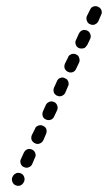

<svg xmlns="http://www.w3.org/2000/svg" viewBox="-20 -581 349 621"><path d="M20 7Q23 15 30 18Q34 20 38 20Q42 20 46 19Q49 17 52 15Q55 12 57 8L58 6Q61 -1 58 -9Q55 -17 48 -20Q44 -22 40 -22Q36 -22 33 -21Q29 -19 26 -17Q23 -14 21 -10L20 -8Q17 -1 20 7ZM48 -67 57 -87Q61 -95 68 -98Q76 -101 84 -97Q91 -94 94 -86Q97 -78 93 -71L84 -50Q81 -43 73 -40Q66 -37 59 -40Q58 -40 57 -41Q57 -41 56 -41Q49 -45 47 -52Q44 -60 48 -67ZM83 -144 93 -164Q94 -168 97 -171Q100 -173 104 -175Q108 -176 112 -176Q116 -176 119 -174Q127 -171 130 -163Q132 -155 129 -148L120 -127Q116 -120 109 -117Q102 -114 94 -117Q94 -117 93 -118Q92 -118 92 -118Q85 -122 82 -129Q80 -137 83 -144ZM119 -221 128 -241Q130 -245 133 -248Q136 -250 140 -252Q143 -253 147 -253Q151 -253 155 -251Q162 -248 165 -240Q168 -232 165 -225L155 -204Q152 -197 145 -194Q137 -191 130 -194Q129 -194 129 -195Q128 -195 127 -195Q120 -199 118 -206Q116 -214 119 -221ZM153 -290Q153 -294 155 -298L164 -318Q167 -326 175 -329Q183 -332 190 -328Q194 -326 197 -324Q199 -321 201 -317Q202 -313 202 -309Q202 -305 200 -302L191 -281Q188 -274 180 -271Q173 -268 166 -271Q165 -271 164 -272Q164 -272 163 -272Q160 -274 157 -277Q155 -279 154 -283Q153 -286 153 -290ZM190 -375 200 -395Q201 -399 204 -402Q207 -404 211 -406Q215 -407 219 -407Q223 -407 226 -405Q234 -402 236 -394Q239 -386 236 -379L226 -358Q223 -351 216 -348Q209 -345 201 -348Q201 -348 200 -349Q199 -349 199 -349Q192 -353 189 -360Q187 -368 190 -375ZM226 -452 235 -472Q239 -480 246 -483Q254 -486 262 -482Q269 -479 272 -471Q275 -463 272 -456L262 -435Q260 -432 257 -429Q255 -426 251 -425Q247 -424 244 -424Q240 -424 237 -425Q236 -425 236 -426Q235 -426 234 -426Q227 -430 225 -437Q222 -445 226 -452ZM261 -529 271 -549Q273 -553 275 -556Q278 -558 282 -560Q286 -561 290 -561Q294 -561 297 -559Q305 -556 308 -548Q311 -540 307 -533L298 -512Q294 -505 287 -502Q280 -499 273 -502Q272 -502 271 -503Q271 -503 270 -503Q263 -507 261 -514Q258 -522 261 -529Z"/></svg>

Font: FRB American Cursive Dashed
Style: Bold Italic
Weight: 700
Italic angle: -25°
Version: Version 2.0;Modular Font Editor K font №1